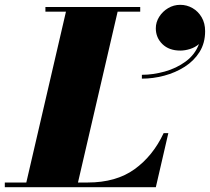

<svg xmlns="http://www.w3.org/2000/svg" viewBox="-70 -779 874 799"><path d="M578.4 -661.3Q578.4 -686.5 592.4 -708.9Q606.4 -731.3 629.6 -745.1Q652.8 -758.9 680 -758.9Q707.6 -758.9 731.2 -745.3Q754.8 -731.7 769.2 -707.1Q783.6 -682.5 783.6 -649.3Q783.6 -599.7 760.4 -562.7Q737.2 -525.7 698.6 -501.1Q660 -476.5 613.4 -464.1Q566.8 -451.7 520.4 -451.7V-467.7Q566.8 -467.7 615.6 -481.3Q664.4 -494.9 703 -523.3Q741.6 -551.7 758 -595.7Q742 -581.7 720.8 -575.1Q699.6 -568.5 680.4 -568.5Q633.6 -568.5 606 -595.3Q578.4 -622.1 578.4 -661.3ZM578.5 0H-50V-19.5H39.5L204.5 -730.5H119V-750H513.5V-730.5H419.5L254.5 -19.5H295Q413 -19.5 489.8 -74.8Q566.5 -130 611 -225H630.5Z"/></svg>

Font: Bodoni* 11pt Fatface
Style: Italic
Weight: 900
Italic angle: -13°
Version: Version 2.3